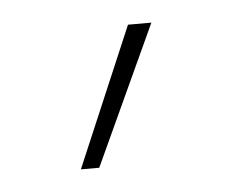

<svg xmlns="http://www.w3.org/2000/svg" viewBox="-29 -770 276 229"><g transform="rotate(-5 109.5 -655.5)"><path d="M131 -739H159L82 -572H60Z"/></g></svg>

Font: Prompt Thin
Style: Regular
Weight: 250
Designer: Katatrad Team
Foundry: CadsonDemak
Version: Version 1.001